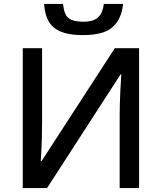

<svg xmlns="http://www.w3.org/2000/svg" viewBox="-20 -960 824 980"><path d="M509.8 -939.9C502 -871.1 466.3 -849.1 405.8 -849.1C371.1 -849.1 346.2 -855 330.6 -867.2C314.9 -878.9 305.2 -903.3 301.8 -939.9H205.1C212.9 -835.9 257.8 -780.8 403.8 -780.8C473.6 -780.8 524.4 -794.4 555.2 -822.3C585.9 -850.1 603.5 -889.2 607.9 -939.9ZM96.2 0H220.2L595.2 -580.1H599.1C597.2 -556.2 590.8 -445.3 590.8 -375V0H689.9V-713.9H565.9L191.9 -137.2H188C188.5 -146.5 189.5 -162.6 190.9 -185.5C193.4 -231.9 194.8 -290.5 194.8 -335.9V-713.9H96.2Z"/></svg>

Font: Noto Reveo Sans
Style: Regular
Weight: 500
Designer: Monotype Design Team
Foundry: Monotype Imaging Inc.
Version: Version 2.007